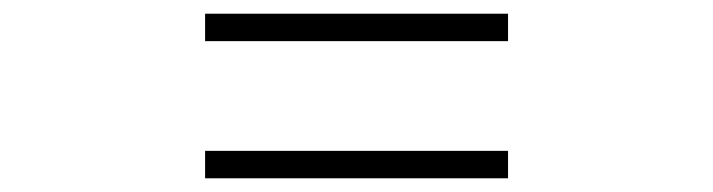

<svg xmlns="http://www.w3.org/2000/svg" viewBox="-20 -520 1040 280"><path d="M720.9 -460V-500H279.1V-460ZM720.9 -260V-300H279.1V-260Z"/></svg>

Font: Source Han Serif TW VF
Style: Regular
Weight: 250
Designer: Ryoko NISHIZUKA 西塚涼子 (kana & ideographs); Frank Grießhammer (Latin, Greek & Cyrillic); Wenlong ZHANG 张文龙 (bopomofo); San
Foundry: Adobe
Version: Version 2.002;hotconv 1.1.0;makeotfexe 2.6.0